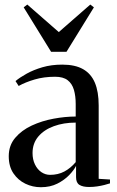

<svg xmlns="http://www.w3.org/2000/svg" viewBox="-20 -794 503 823"><path d="M155 8.5Q120 8.5 88.8 -6.5Q57.5 -21.5 37.5 -51Q17.5 -80.5 17.5 -124.5Q17.5 -170.5 45 -203Q72.5 -235.5 116 -255.8Q159.5 -276 209.5 -285.2Q259.5 -294.5 304.5 -294.5V-348.5Q304.5 -382.5 296.8 -409Q289 -435.5 270 -450.2Q251 -465 216 -465Q168 -465 128.2 -453.2Q88.5 -441.5 60 -425.5L46.5 -446.5Q65 -462 94.2 -478.2Q123.5 -494.5 162 -505.8Q200.5 -517 247 -517Q302 -517 336.2 -497.5Q370.5 -478 386.8 -439.2Q403 -400.5 403 -342V-27.5L451.5 -24.5V-8Q441 -4.5 427 -1Q413 2.5 396.5 5Q380 7.5 361.5 7.5Q335 7.5 320.5 -1.5Q306 -10.5 306 -34.5V-83Q297.5 -65.5 277 -44Q256.5 -22.5 226 -7Q195.5 8.5 155 8.5ZM194.5 -44.5Q229 -44.5 255.8 -58.8Q282.5 -73 304.5 -99V-268.5Q253 -268.5 211 -253.2Q169 -238 144.2 -208.8Q119.5 -179.5 119.5 -138Q119.5 -110.5 129.8 -89.2Q140 -68 157.2 -56.2Q174.5 -44.5 194.5 -44.5ZM199 -572 81.5 -762.5 97 -774.5 232 -656.5 367 -774.5 382.5 -762.5 265 -572Z"/></svg>

Font: Merriweather 144pt
Style: Regular
Weight: 400
Version: Version 2.100